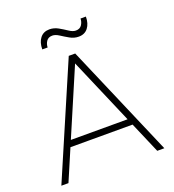

<svg xmlns="http://www.w3.org/2000/svg" viewBox="-158 -1022 1037 1144"><g transform="rotate(-20 360.5 -450.0)"><path d="M79 0H34L340 -712H381L687 0H642L347 -687H373ZM159 -197 170 -237H554L567 -197ZM205 -802Q205 -846 226 -873Q247 -900 285 -900Q314 -900 340.5 -885Q367 -870 390 -854.5Q413 -839 432 -839Q458 -839 470 -857.5Q482 -876 482 -897H516Q516 -853 495 -826Q474 -799 436 -799Q407 -799 380.5 -814Q354 -829 331 -844Q308 -859 289 -859Q263 -859 251 -841Q239 -823 239 -802Z"/></g></svg>

Font: Muli ExtraLight
Style: Regular
Weight: 250
Designer: Vernon Adams
Foundry: Vernon Adams
Version: Version 2.100; ttfautohint (v1.8.1.43-b0c9)